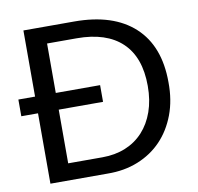

<svg xmlns="http://www.w3.org/2000/svg" viewBox="-77 -769 877 849"><g transform="rotate(-10 361.0 -344.0)"><path d="M7 -391H82V-688H310Q485 -688 579.5 -601Q674 -514 674 -351Q675 -271 650.5 -206Q626 -141 582 -95Q538 -49 476 -24Q414 1 339 0H82V-316H7ZM581 -351Q581 -480 511 -546.5Q441 -613 308 -613H175V-391H374V-316H175V-75H329Q386 -75 432.5 -94Q479 -113 512 -149Q545 -185 563 -236Q581 -287 581 -351Z"/></g></svg>

Font: Libra Sans
Style: Regular
Weight: 400
Foundry: Context Ltd
Version: Version 1.000; ttfautohint (v1.3)